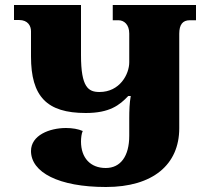

<svg xmlns="http://www.w3.org/2000/svg" viewBox="-20 -734 829 768"><path d="M431 -714V-653H454C476 -653 497 -636 497 -600V-485C497 -437 459 -366 378 -366C333 -366 304 -385 304 -513V-714H36V-654H56C92 -654 104 -630 104 -609V-508C104 -348 167 -282 323 -282C418 -282 458 -313 493 -350H503C498 -322 497 -293 497 -261V-191C497 -109 462 -62 403 -62C342 -62 304 -102 304 -168C304 -181 306 -201 311 -210C293 -218 269 -222 244 -222C178 -222 104 -193 104 -130C104 -45 214 14 404 14C592 14 697 -76 697 -221V-599C697 -636 711 -653 739 -653H764V-714Z"/></svg>

Font: Noto Serif Georgian Black
Style: Regular
Weight: 900
Designer: Monotype Design Team, Akaki Razmadze
Foundry: Google LLC
Version: Version 2.003